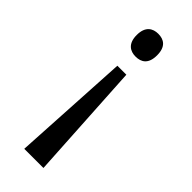

<svg xmlns="http://www.w3.org/2000/svg" viewBox="-238 -574 786 786"><g transform="rotate(45 155.5 -180.5)"><path d="M155 -541C124 -541 96 -525 96 -475C96 -425 124 -409 155 -409C188 -409 214 -425 214 -475C214 -525 188 -541 155 -541ZM181 -330H129L100 180H211Z"/></g></svg>

Font: Noto Serif Georgian SemiCondensed
Style: Regular
Weight: 400
Width: 4
Designer: Monotype Design Team, Akaki Razmadze
Foundry: Google LLC
Version: Version 2.003